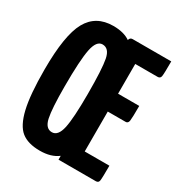

<svg xmlns="http://www.w3.org/2000/svg" viewBox="-170 -825 888 950"><g transform="rotate(30 274.0 -350.5)"><path d="M390 -328V-100H531Q531 -28 528.5 -14Q526 0 511 0H298V-22Q259 8 195 8Q127 8 89.5 -22Q52 -52 33.5 -130Q15 -208 15 -352Q15 -548 59.5 -628.5Q104 -709 203 -709Q263 -709 299 -684Q302 -700 318 -700H538Q538 -630 535.5 -615Q533 -600 518 -600H390V-430H511Q511 -362 508.5 -345Q506 -328 492 -328ZM201 -101Q236 -101 248.5 -158Q261 -215 261 -354Q261 -497 250.5 -550Q240 -603 202 -603Q168 -603 155.5 -541.5Q143 -480 143 -329Q143 -202 154 -151.5Q165 -101 201 -101Z"/></g></svg>

Font: Yanone Kaffeesatz Bold
Style: Regular
Weight: 700
Designer: Yanone (Cyrillic: Daniel Pouzeot)
Foundry: Yanone
Version: Version 1.003;PS 001.003;hotconv 1.0.88;makeotf.lib2.5.64775